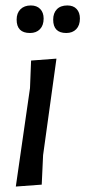

<svg xmlns="http://www.w3.org/2000/svg" viewBox="-20 -680 313 704"><path d="M227 -660Q249 -660 261 -647Q273 -634 273 -612Q273 -587 259.5 -573Q246 -559 223 -559Q175 -559 175 -608Q175 -632 188.5 -646Q202 -660 227 -660ZM93 -660Q115 -660 127.5 -647Q140 -634 140 -612Q140 -587 126.5 -573Q113 -559 90 -559Q41 -559 41 -608Q41 -632 55 -646Q69 -660 93 -660ZM187 -465 138 -111 133 -3 38 4 90 -357 94 -458Z"/></svg>

Font: Alegreya Sans Medium
Style: Italic
Weight: 500
Italic angle: -7°
Designer: Juan Pablo del Peral
Foundry: Huerta Tipografica
Version: Version 2.007